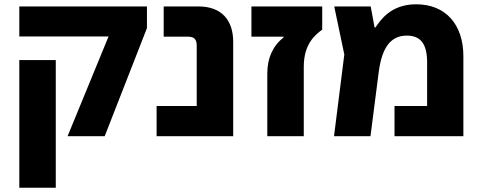

<svg xmlns="http://www.w3.org/2000/svg" viewBox="-20 -635 2251 895"><path d="M295 0H468L665 -504V-605H70V-465H486ZM70 240H240V-355H70Z M710 0H1067V-440C1067 -543 1011 -605 905 -605H743V-464H857C887 -464 897 -450 897 -421V-141H710Z M1226 0H1396V-323C1396 -433 1451 -473 1482 -497V-605H1152V-464H1302V-461C1251 -420 1226 -364 1226 -292Z M1920 -615C1801 -615 1754 -541 1730 -507H1726L1708 -605H1538L1585 -381L1537 0H1707L1745 -296C1760 -416 1803 -469 1876 -469C1939 -469 1971 -433 1971 -344V-141H1819V0H2140V-373C2140 -520 2058 -615 1920 -615Z"/></svg>

Font: Noto Sans Hebrew Extra
Style: Regular
Weight: 800
Designer: Monotype Design Team
Foundry: Monotype Imaging Inc.
Version: Version 1.902